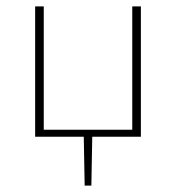

<svg xmlns="http://www.w3.org/2000/svg" viewBox="-20 -428 551 601"><path d="M394 0V-408H421V0ZM103 0V-22H407V0ZM90 0V-408H117V0ZM245 153 242 -12H269L266 153Z"/></svg>

Font: Ysabeau Office Thin
Style: Regular
Weight: 250
Designer: Christian Thalmann (Catharsis Fonts)
Version: Version 2.001;gftools[0.9.30]; featfreeze: tnum,lnum,ss02